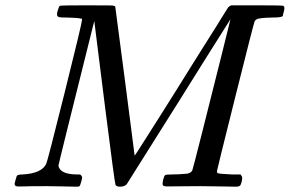

<svg xmlns="http://www.w3.org/2000/svg" viewBox="-20 -703 1091 723"><path d="M267 0Q253 0 218.5 -1Q184 -2 157 -2Q85 -2 68 -1Q44 0 41 -2Q35 -4 35 -11Q35 -13 38.5 -25.5Q42 -38 43 -40Q45 -46 65 -46Q137 -50 154 -86Q158 -92 223.5 -354.5Q289 -617 289 -629Q289 -633 286 -633Q285 -633 284 -633Q274 -636 232 -637Q207 -637 202 -638.5Q197 -640 195 -645Q194 -649 196 -659Q202 -679 205 -681Q208 -683 307 -683Q386 -683 398.5 -682.5Q411 -682 414 -678Q415 -674 451 -396.5Q487 -119 487 -117Q487 -116 499 -134.5Q511 -153 531.5 -185.5Q552 -218 578.5 -259.5Q605 -301 634 -347.5Q663 -394 692 -440.5Q721 -487 747.5 -529Q774 -571 794.5 -603.5Q815 -636 827 -656L839 -675Q840 -676 842.5 -678Q845 -680 846 -681L852 -683H948Q1044 -683 1047 -681Q1051 -678 1051 -672Q1051 -667 1048 -656.5Q1045 -646 1045 -643Q1041 -637 1008 -637Q954 -636 946 -630Q942 -628 939 -623Q936 -618 866.5 -340Q797 -62 797 -59Q797 -52 800 -51Q807 -48 855 -46H886Q892 -37 892 -35Q892 -19 885 -5Q880 0 869 0Q852 0 810 -1Q768 -2 736 -2Q705 -2 664.5 -1.5Q624 -1 609 -1Q596 -1 593 -6Q591 -9 594 -25Q598 -41 602 -43.5Q606 -46 625 -46Q652 -46 685 -49Q699 -52 704 -61Q706 -65 742 -207.5Q778 -350 813 -490Q848 -630 848 -631Q760 -492 654 -322L457 -9Q448 0 433 0Q418 0 415 -7Q412 -12 376.5 -293Q341 -574 335 -624Q200 -84 200 -79Q206 -46 272 -46H282Q288 -41 289 -37Q290 -33 286 -19Q282 -3 278 -1Q274 0 267 0Z"/></svg>

Font: KaTeX_Math
Style: Italic
Weight: 400
Version: Version 3699957226